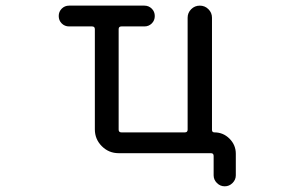

<svg xmlns="http://www.w3.org/2000/svg" viewBox="-20 -567 1040 685"><path d="M226.6 -546.9H495.1Q510.7 -546.9 521.5 -536.1Q532.2 -525.4 532.2 -509.8Q532.2 -494.1 521.5 -483.4Q510.7 -472.7 495.1 -472.7H413.1Q403.3 -472.7 403.3 -462.9V-104.5Q403.3 -94.7 413.1 -94.7H639.6Q649.4 -94.7 649.4 -104.5V-503.9Q649.4 -521.5 662.1 -534.2Q674.8 -546.9 692.9 -546.9Q710.9 -546.9 723.6 -534.2Q736.3 -521.5 736.3 -503.9V-103.5Q736.3 -94.7 745.1 -94.7Q776.4 -94.7 798.8 -72.3Q821.3 -49.8 821.3 -18.6V58.6Q821.3 74.2 809.6 85.9Q797.9 97.7 781.7 97.7Q765.6 97.7 753.9 85.9Q742.2 74.2 742.2 58.6V-10.7Q742.2 -20.5 732.4 -20.5H403.3Q368.2 -20.5 343.3 -45.4Q318.4 -70.3 318.4 -105.5V-462.9Q318.4 -472.7 308.6 -472.7H226.6Q210.9 -472.7 200.2 -483.4Q189.5 -494.1 189.5 -509.8Q189.5 -525.4 200.2 -536.1Q210.9 -546.9 226.6 -546.9Z"/></svg>

Font: Rounded-X Mgen+ 1m regular
Style: Regular
Weight: 400
Designer: [Source Han Sans]
Ryoko NISHIZUKA  (kana & ideographs); Paul D. Hunt (Latin, Greek & Cyrillic); Wenlong ZHANG  (bopomofo
Version: Version 1.059.20150602